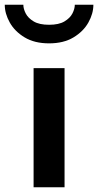

<svg xmlns="http://www.w3.org/2000/svg" viewBox="-61 -786 412 806"><path d="M80 0V-500H210V0ZM331 -766Q331 -729 310 -691.5Q289 -654 247.5 -629Q206 -604 145 -604Q84 -604 42.5 -629Q1 -654 -20 -691.5Q-41 -729 -41 -766H37Q37 -749 47 -729.5Q57 -710 80.5 -696Q104 -682 145 -682Q186 -682 209.5 -696Q233 -710 243 -729.5Q253 -749 253 -766Z"/></svg>

Font: Panamera
Style: Bold
Weight: 700
Designer: Bastien Sozeau
Foundry: NBR — Bastien Sozeau
Version: Version 3.002; ttfautohint (v1.8.4.7-5d5b);gftools[0.9.33]